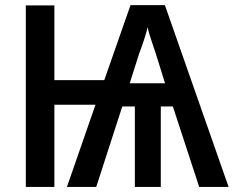

<svg xmlns="http://www.w3.org/2000/svg" viewBox="-20 -735 919 755"><path d="M628.4 -714.8 878.9 0H763.2L659.7 -316.4H612.3V0H510.3V-316.4H460.9L358.4 0H243.2L355.5 -323.2H193.8V0H81.5V-713.9H193.8V-419.9H390.1L493.2 -714.8ZM560.1 -627.9Q558.1 -617.2 554.2 -603.8Q550.3 -590.3 545.7 -576.2Q541 -562 536.1 -548.3Q531.2 -534.7 526.9 -523.4L490.2 -407.7H628.9L592.3 -525.4Q588.4 -536.6 584 -549.8Q579.6 -563 575 -576.9Q570.3 -590.8 566.4 -604Q562.5 -617.2 560.1 -627.9Z"/></svg>

Font: Open Sans SemiCondensed SemiBold
Style: Regular
Weight: 600
Width: 4
Designer: Monotype Design Team
Foundry: Monotype Imaging Inc.
Version: Version 3.000